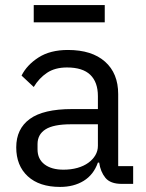

<svg xmlns="http://www.w3.org/2000/svg" viewBox="-20 -725 574 757"><path d="M460 0Q415 0 395.5 -24Q376 -48 371 -84H366Q349 -36 310 -12Q271 12 217 12Q135 12 89.5 -30Q44 -72 44 -144Q44 -217 97.5 -256Q151 -295 264 -295H366V-346Q366 -401 336 -430Q306 -459 244 -459Q197 -459 165.5 -438Q134 -417 113 -382L65 -427Q86 -469 132 -498.5Q178 -528 248 -528Q342 -528 394 -482Q446 -436 446 -354V-70H505V0ZM230 -56Q260 -56 285 -63Q310 -70 328 -83Q346 -96 356 -113Q366 -130 366 -150V-235H260Q191 -235 159.5 -215Q128 -195 128 -157V-136Q128 -98 155.5 -77Q183 -56 230 -56ZM113 -705H393V-637H113Z"/></svg>

Font: IBM Plex Sans
Style: Regular
Weight: 400
Designer: Mike Abbink, Paul van der Laan, Pieter van Rosmalen
Foundry: Bold Monday
Version: Version 3.005